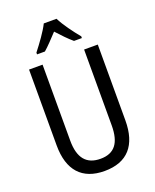

<svg xmlns="http://www.w3.org/2000/svg" viewBox="-171 -1040 927 1147"><g transform="rotate(-20 292.5 -466.5)"><path d="M332 -943H251C230 -900 186 -840 150 -794V-783H200C227 -806 259 -841 292 -876C324 -841 355 -808 385 -783H435V-794C400 -836 354 -898 332 -943ZM511 -232V-714H424V-232C424 -121 383 -67 294 -67C206 -67 160 -119 160 -231V-714H74V-232C74 -73 150 10 292 10C438 10 511 -75 511 -232Z"/></g></svg>

Font: Noto Sans Lao Condensed
Style: Regular
Weight: 400
Width: 3
Designer: Monotype Design Team
Foundry: Monotype Imaging Inc.
Version: Version 2.004